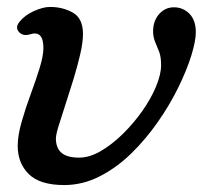

<svg xmlns="http://www.w3.org/2000/svg" viewBox="-20 -521 614 553"><path d="M165 12Q95 12 63 -19.5Q31 -51 31 -101Q31 -130 42 -169Q53 -208 68 -248.5Q83 -289 94 -324.5Q105 -360 105 -383Q105 -435 66 -422Q46 -416 34.5 -429Q23 -442 36 -458Q51 -477 77.5 -489Q104 -501 124 -501Q161 -501 190 -484.5Q219 -468 219 -423Q219 -399 211 -364.5Q203 -330 191.5 -292.5Q180 -255 168.5 -220Q157 -185 149 -159Q141 -133 141 -122Q141 -95 157 -81Q173 -67 208 -67Q238 -67 270.5 -86Q303 -105 334 -135.5Q365 -166 390 -201.5Q415 -237 429.5 -272Q444 -307 444 -333Q444 -357 438.5 -371.5Q433 -386 427.5 -398.5Q422 -411 421 -427Q420 -459 437.5 -479.5Q455 -500 481 -500Q507 -500 525.5 -481.5Q544 -463 544 -428Q544 -403 531 -361Q518 -319 493.5 -269Q469 -219 434.5 -169.5Q400 -120 358 -79Q316 -38 267 -13Q218 12 165 12Z"/></svg>

Font: Zen Old Mincho SemiBold
Style: Regular
Weight: 600
Version: Version 1.500